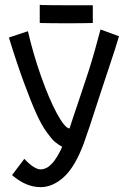

<svg xmlns="http://www.w3.org/2000/svg" viewBox="-20 -771 558 802"><path d="M367.7 -749V-674.8H359.4Q331.1 -673.8 260.7 -673.8Q188 -673.8 154.8 -674.8L146 -675.3V-751L155.3 -750Q187 -749 279.3 -749Q279.3 -749 359.4 -749ZM81.5 -107.4Q123 -63.5 149.9 -63.5Q156.7 -63.5 163.8 -65.7Q170.9 -67.9 176.8 -71Q182.6 -74.2 188.7 -79.8Q194.8 -85.4 199.5 -90.3Q204.1 -95.2 209.2 -102.8Q214.4 -110.4 217.5 -115.2Q220.7 -120.1 225.1 -128.2Q229.5 -136.2 231.2 -139.6Q232.9 -143.1 236.1 -150.1Q239.3 -157.2 239.7 -157.7Q221.7 -168 208.7 -179Q195.8 -189.9 174.3 -220Q152.8 -250 132.1 -295.7Q111.3 -341.3 81.3 -422.4Q51.3 -503.4 17.1 -614.3L96.7 -640.6Q118.2 -546.9 151.4 -452.6Q184.6 -358.4 217.5 -297.4Q250.5 -236.3 270 -234.4H270.5Q272 -240.7 284.9 -278.8Q297.9 -316.9 317.6 -376Q337.4 -435.1 350.1 -474.1Q374.5 -550.3 399.9 -647.9L477.1 -619.6Q464.4 -575.7 435.8 -490.5Q407.2 -405.3 400.4 -383.8Q347.7 -219.7 330.6 -173.8Q293.9 -74.7 247.3 -32Q200.7 10.7 149.4 10.7Q88.4 10.7 30.3 -39.6Z"/></svg>

Font: FantasqueSansM Nerd Font
Style: Regular
Weight: 400
Monospace: yes
Designer: Jany Belluz
Version: Version 1.8.0 ; ttfautohint (v1.8.2);Nerd Fonts 3.4.0